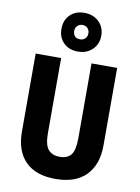

<svg xmlns="http://www.w3.org/2000/svg" viewBox="-107 -1077 845 1158"><g transform="rotate(10 316.0 -498.5)"><path d="M566 -239Q566 -122 502 -56Q438 10 314 10Q194 10 130.5 -54Q67 -118 67 -238V-714H223V-254Q223 -182 247 -154Q271 -126 317 -126Q365 -126 387 -154.5Q409 -183 409 -255V-714H566ZM315 -770Q260 -770 227 -803Q194 -836 194 -888Q194 -941 227 -974Q260 -1007 315 -1007Q368 -1007 403 -974Q438 -941 438 -889Q438 -837 403.5 -803.5Q369 -770 315 -770ZM315 -845Q334 -845 346.5 -857Q359 -869 359 -889Q359 -908 347 -920.5Q335 -933 315 -933Q297 -933 284.5 -920.5Q272 -908 272 -889Q272 -869 283 -857Q294 -845 315 -845Z"/></g></svg>

Font: Noto Sans Kannada Condensed ExtraBold
Style: Regular
Weight: 800
Width: 3
Designer: Jelle Bosma - Monotype Design Team
Foundry: Monotype Imaging Inc.
Version: Version 2.005; ttfautohint (v1.8.4.7-5d5b)